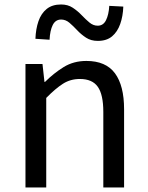

<svg xmlns="http://www.w3.org/2000/svg" viewBox="-20 -825 650 845"><path d="M92.1 0V-543.4H167L175.7 -464.5H178.1Q216.8 -503.1 260.3 -529.9Q303.9 -556.8 360.1 -556.8Q445.8 -556.8 486 -502.4Q526.1 -448 526.1 -344.1V0H434.7V-332.4Q434.7 -408.5 410.5 -442.9Q386.3 -477.4 331.5 -477.4Q289.9 -477.4 257 -456.4Q224.2 -435.5 183.5 -394V0ZM410.4 -645Q380.3 -645 358.7 -659.2Q337.1 -673.3 319.6 -692Q302.1 -710.7 285.5 -724.9Q268.8 -739 249.1 -739Q224 -739 212 -714.7Q200.1 -690.5 198.1 -650.1L135.9 -654.3Q137.5 -697.6 149.3 -731.7Q161.1 -765.9 185.5 -785.6Q209.9 -805.3 248.8 -805.3Q278.5 -805.3 300 -791.1Q321.5 -777 339 -758.6Q356.5 -740.2 373.4 -726.1Q390.3 -711.9 410 -711.9Q434.6 -711.9 446.6 -736.2Q458.7 -760.5 460.9 -799.2L522.7 -796Q521.1 -753.3 509 -719.2Q497 -685.1 473.2 -665Q449.3 -645 410.4 -645Z"/></svg>

Font: Noto Sans TC Thin
Style: Regular
Weight: 100
Designer: Ryoko NISHIZUKA 西塚涼子 (kana, bopomofo & ideographs); Paul D. Hunt (Latin, Greek & Cyrillic); Sandoll Communications 산돌커뮤니
Foundry: Adobe
Version: Version 2.004-H2;hotconv 1.0.118;makeotfexe 2.5.65603